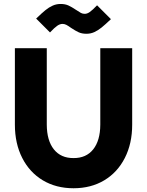

<svg xmlns="http://www.w3.org/2000/svg" viewBox="-20 -955 757 988"><path d="M56.6 -313.5V-707H220.7V-313.5Q221.2 -231.4 257.3 -186.3Q293.5 -141.1 358.4 -141.6Q423.3 -141.1 459.5 -186.3Q495.6 -231.4 496.1 -313.5V-707H660.2V-313.5Q660.2 -216.3 622.3 -142.1Q584.5 -67.9 516.4 -27.1Q448.2 13.7 358.4 13.7Q268.6 13.7 200.4 -27.1Q132.3 -67.9 94.5 -142.1Q56.6 -216.3 56.6 -313.5ZM345.7 -811.5Q331.5 -821.8 321.8 -826.9Q312 -832 301.8 -832Q288.6 -832 274.7 -822.5Q260.7 -813 237.3 -788.1L166 -859.4Q195.8 -888.2 213.9 -902.8Q231.9 -917.5 251 -926Q270 -934.6 292 -934.6Q314.9 -934.6 331.8 -927Q348.6 -919.4 371.1 -904.3Q387.7 -893.1 396.5 -888.4Q405.3 -883.8 416 -883.8Q428.7 -883.8 442.1 -893.3Q455.6 -902.8 479.5 -927.7L550.8 -856.4Q521 -828.1 502.9 -813.5Q484.9 -798.8 465.8 -790Q446.8 -781.2 424.8 -781.2Q401.9 -781.2 385 -788.8Q368.2 -796.4 345.7 -811.5Z"/></svg>

Font: Wanted Sans ExtraBold
Style: Regular
Weight: 800
Designer: Original Design by Kil Hyung-jin and Kang Hanbin, Wanted Lab, Inc; Hangeul from Source Han Sans by Jang Soo-young and Ka
Foundry: Wanted Lab, Inc.
Version: Version 1.003